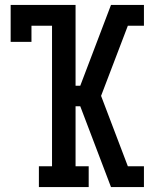

<svg xmlns="http://www.w3.org/2000/svg" viewBox="-20 -755 640 775"><path d="M137 0V-84H190V-651H107V-586H23V-735H285V-409H304L428 -735H561V-651H496L388 -368L496 -84H561V0H428L304 -326H285V-84H338V0Z"/></svg>

Font: Iosevka Curly Slab MdEx
Style: Regular
Weight: 500
Width: 7
Monospace: yes
Designer: Belleve Invis
Foundry: Belleve Invis
Version: Version 11.1.0; ttfautohint (v1.8.3)